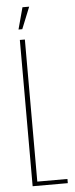

<svg xmlns="http://www.w3.org/2000/svg" viewBox="-58 -883 355 914"><g transform="rotate(-5 119.0 -426.5)"><path d="M84 -699V-20H228V0H60V-699ZM58 -749 86 -853H118L76 -749Z"/></g></svg>

Font: Moniqa Thin Paragraph
Style: Regular
Weight: 100
Designer: Rajesh Rajput
Foundry: Rajesh Rajput
Version: Version 1.000